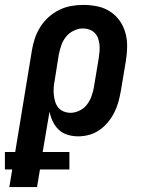

<svg xmlns="http://www.w3.org/2000/svg" viewBox="-71 -548 591 783"><path d="M-33 215 -21 143H-51V72H-9L59 -342Q63 -367 71 -391Q79 -415 93 -437.5Q107 -460 127 -478Q147 -496 170.5 -507.5Q194 -519 219 -523.5Q244 -528 268 -528Q298 -528 326.5 -522Q355 -516 378 -501Q401 -486 417 -463.5Q433 -441 440.5 -413.5Q448 -386 447.5 -356.5Q447 -327 442 -298L422 -178Q418 -155 412 -133Q406 -111 395.5 -90Q385 -69 370 -50.5Q355 -32 335 -18Q315 -4 292.5 2Q270 8 248 8Q225 8 204 1.5Q183 -5 168 -19.5Q153 -34 144 -53Q135 -72 131 -93L103 72H212V143H92L80 215ZM217 -88Q235 -88 253.5 -97Q272 -106 284 -122Q296 -138 302.5 -156.5Q309 -175 312 -193L332 -313Q334 -327 335 -340.5Q336 -354 334.5 -367.5Q333 -381 328.5 -393Q324 -405 315 -414Q306 -423 293.5 -427.5Q281 -432 267 -432Q249 -432 230 -423Q211 -414 198.5 -398.5Q186 -383 179.5 -364.5Q173 -346 169 -327L152 -220Q149 -205 148 -190Q147 -175 148.5 -161Q150 -147 154 -133.5Q158 -120 166.5 -109.5Q175 -99 188.5 -93.5Q202 -88 217 -88Z"/></svg>

Font: Iosevka SS04
Style: Bold Italic
Weight: 700
Italic angle: -9°
Monospace: yes
Designer: Belleve Invis
Foundry: Belleve Invis
Version: Version 19.0.0; ttfautohint (v1.8.4)